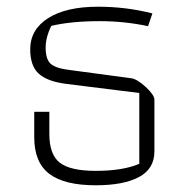

<svg xmlns="http://www.w3.org/2000/svg" viewBox="-20 -542 551 572"><path d="M82 -133V-209H127V-143Q127 -81 158.5 -57Q190 -33 265 -33Q346 -33 395 -54V-265L178 -292Q122 -299 96 -322Q70 -345 70 -395Q70 -454 123.5 -488Q177 -522 272 -522Q356 -522 434 -502L421 -464Q351 -479 277 -479Q193 -479 133 -465Q116 -431 116 -400Q116 -365 131.5 -351.5Q147 -338 191 -333L370 -309Q388 -307 414 -283Q440 -259 440 -245V-91Q440 -39 394 -14.5Q348 10 265 10Q172 10 127 -24Q82 -58 82 -133Z"/></svg>

Font: Athiti Light
Style: Regular
Weight: 300
Designer: CadsonDemak Team
Foundry: CadsonDemak
Version: Version 1.033